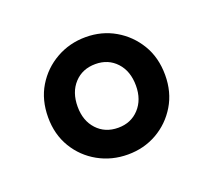

<svg xmlns="http://www.w3.org/2000/svg" viewBox="-68 -863 539 487"><g transform="rotate(-20 202.0 -619.5)"><path d="M203.1 -461.3Q159.6 -461.3 123.4 -481.5Q87.2 -501.7 65.8 -537.2Q44.4 -572.7 44.4 -618.8Q44.4 -666 65.8 -701.5Q87.2 -737 123.4 -757.5Q159.6 -778 203.1 -778Q246.6 -778 282 -757.5Q317.4 -737 338.8 -701.5Q360.2 -666 360.2 -618.8Q360.2 -572.7 338.8 -537.2Q317.4 -501.7 282 -481.5Q246.6 -461.3 203.1 -461.3ZM203.1 -533.5Q237.6 -533.5 259.5 -557.2Q281.4 -580.9 281.4 -618.8Q281.4 -657.9 259.5 -681.6Q237.6 -705.3 203.1 -705.3Q167.8 -705.3 145.9 -681.6Q124 -657.9 124 -618.8Q124 -580.9 145.9 -557.2Q167.8 -533.5 203.1 -533.5Z"/></g></svg>

Font: Noto Sans HK Thin
Style: Regular
Weight: 100
Designer: Ryoko NISHIZUKA 西塚涼子 (kana, bopomofo & ideographs); Paul D. Hunt (Latin, Greek & Cyrillic); Sandoll Communications 산돌커뮤니
Foundry: Adobe
Version: Version 2.004-H2;hotconv 1.0.118;makeotfexe 2.5.65603